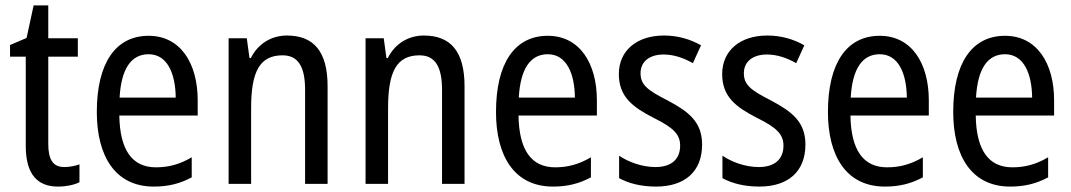

<svg xmlns="http://www.w3.org/2000/svg" viewBox="-20 -678 3950 708"><path d="M217 -62C175 -62 158 -90 158 -148V-469H267V-537H158V-658H104L78 -538L17 -512V-469H75V-140C75 -34 119 10 194 10C224 10 253 4 273 -6V-72C257 -66 236 -62 217 -62Z M528 -546C406 -546 337 -445 337 -265C337 -102 405 10 547 10C601 10 644 -1 687 -24V-98C643 -72 602 -61 555 -61C467 -61 422 -125 420 -252H709V-308C709 -444 646 -546 528 -546ZM528 -478C597 -478 627 -407 628 -318H421C427 -425 464 -478 528 -478Z M1038 -547C982 -547 932 -518 905 -464H900L890 -537H823V0H906V-279C906 -413 937 -474 1022 -474C1080 -474 1105 -431 1105 -347V0H1188V-360C1188 -488 1137 -547 1038 -547Z M1543 -547C1487 -547 1437 -518 1410 -464H1405L1395 -537H1328V0H1411V-279C1411 -413 1442 -474 1527 -474C1585 -474 1610 -431 1610 -347V0H1693V-360C1693 -488 1642 -547 1543 -547Z M2000 -546C1878 -546 1809 -445 1809 -265C1809 -102 1877 10 2019 10C2073 10 2116 -1 2159 -24V-98C2115 -72 2074 -61 2027 -61C1939 -61 1894 -125 1892 -252H2181V-308C2181 -444 2118 -546 2000 -546ZM2000 -478C2069 -478 2099 -407 2100 -318H1893C1899 -425 1936 -478 2000 -478Z M2569 -145C2569 -228 2520 -266 2443 -307C2368 -345 2342 -365 2342 -408C2342 -450 2374 -477 2427 -477C2465 -477 2502 -464 2535 -445L2565 -511C2524 -534 2479 -547 2428 -547C2329 -547 2262 -492 2262 -405C2262 -321 2313 -283 2391 -243C2464 -207 2488 -182 2488 -141C2488 -92 2457 -62 2397 -62C2347 -62 2296 -81 2263 -104V-21C2296 -3 2341 10 2399 10C2505 10 2569 -45 2569 -145Z M2950 -145C2950 -228 2901 -266 2824 -307C2749 -345 2723 -365 2723 -408C2723 -450 2755 -477 2808 -477C2846 -477 2883 -464 2916 -445L2946 -511C2905 -534 2860 -547 2809 -547C2710 -547 2643 -492 2643 -405C2643 -321 2694 -283 2772 -243C2845 -207 2869 -182 2869 -141C2869 -92 2838 -62 2778 -62C2728 -62 2677 -81 2644 -104V-21C2677 -3 2722 10 2780 10C2886 10 2950 -45 2950 -145Z M3224 -546C3102 -546 3033 -445 3033 -265C3033 -102 3101 10 3243 10C3297 10 3340 -1 3383 -24V-98C3339 -72 3298 -61 3251 -61C3163 -61 3118 -125 3116 -252H3405V-308C3405 -444 3342 -546 3224 -546ZM3224 -478C3293 -478 3323 -407 3324 -318H3117C3123 -425 3160 -478 3224 -478Z M3686 -546C3564 -546 3495 -445 3495 -265C3495 -102 3563 10 3705 10C3759 10 3802 -1 3845 -24V-98C3801 -72 3760 -61 3713 -61C3625 -61 3580 -125 3578 -252H3867V-308C3867 -444 3804 -546 3686 -546ZM3686 -478C3755 -478 3785 -407 3786 -318H3579C3585 -425 3622 -478 3686 -478Z"/></svg>

Font: Noto Sans Telugu Condensed
Style: Regular
Weight: 400
Width: 3
Designer: Jelle Bosma - Monotype Design Team
Foundry: Monotype Imaging Inc.
Version: Version 2.005